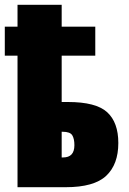

<svg xmlns="http://www.w3.org/2000/svg" viewBox="-22 -780 538 800"><path d="M235 -760H51V-669H-2V-548H51V0H252Q370 0 420.5 -47.5Q471 -95 471 -184Q471 -270 424.5 -312.5Q378 -355 261 -355H235V-548H375V-669H235ZM239 -231Q270 -231 279 -216.5Q288 -202 288 -175Q288 -124 241 -124H235V-231Z"/></svg>

Font: Noto Sans Display SemiCondensed Black
Style: Regular
Weight: 900
Width: 4
Designer: Monotype Design Team
Foundry: Monotype Imaging Inc.
Version: Version 1.900